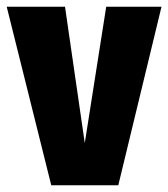

<svg xmlns="http://www.w3.org/2000/svg" viewBox="-30 -553 502 573"><path d="M323 0H123L-10 -533H164L223 -126L287 -533H452Z"/></svg>

Font: Fira Sans Compressed ExtraBold
Style: Regular
Weight: 800
Width: 1
Designer: bBox Type GmbH & Carrois Corporate GbR & Edenspiekermann AG
Foundry: bBox Type GmbH & Carrois Corporate GbR & Edenspiekermann AG
Version: Version 4.301